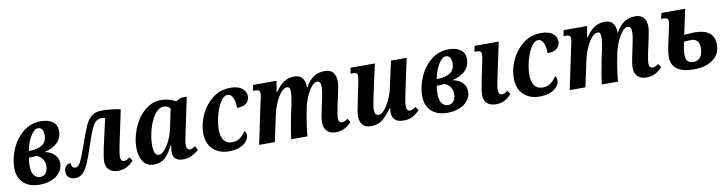

<svg xmlns="http://www.w3.org/2000/svg" viewBox="-23 -1124 6478 1712"><g transform="rotate(-10 3216.5 -268.5)"><path d="M40 -175Q40 -261 77.5 -347.5Q115 -434 184 -490Q253 -546 343 -546Q413 -546 452 -516.5Q491 -487 491 -434Q491 -371 449 -328.5Q407 -286 330 -269Q381 -261 416 -228.5Q451 -196 451 -148Q451 -102 423.5 -66Q396 -30 348 -10Q300 10 239 10Q145 10 92.5 -40Q40 -90 40 -175ZM201 -303Q271 -303 314.5 -330Q358 -357 358 -421Q358 -455 344 -472Q330 -489 309 -489Q284 -489 260 -460Q236 -431 218.5 -387.5Q201 -344 194 -303ZM325 -147Q325 -183 304 -211.5Q283 -240 252 -248Q216 -244 184 -244Q178 -208 178 -164Q178 -113 199.5 -85Q221 -57 255 -57Q288 -57 306.5 -82.5Q325 -108 325 -147Z M839 -91Q839 -129 857 -216L915 -474Q900 -479 886 -479Q855 -479 834 -463Q813 -447 791.5 -401Q770 -355 739 -259Q705 -153 680 -98Q655 -43 627 -18Q599 7 558 7Q523 7 502.5 -12.5Q482 -32 482 -64Q482 -96 500.5 -114.5Q519 -133 541 -133Q541 -114 550 -99.5Q559 -85 576 -85Q594 -85 608 -99.5Q622 -114 639 -154Q656 -194 685 -276Q725 -391 748.5 -442Q772 -493 806 -519Q840 -545 898 -545Q984 -545 1066 -527L999 -210Q985 -144 985 -111Q985 -91 993 -79.5Q1001 -68 1015 -68Q1028 -68 1040 -73.5Q1052 -79 1069 -91L1090 -58Q1030 10 949 10Q898 10 868.5 -17.5Q839 -45 839 -91Z M1143 -165Q1143 -248 1178.5 -337Q1214 -426 1281 -486Q1348 -546 1436 -546Q1470 -546 1506.5 -535.5Q1543 -525 1565 -511L1614 -535H1665L1599 -222Q1581 -143 1581 -114Q1581 -91 1589 -79Q1597 -67 1612 -67Q1623 -67 1632.5 -71.5Q1642 -76 1661 -88L1680 -49Q1648 -23 1614 -6.5Q1580 10 1535 10Q1494 10 1470 -11Q1446 -32 1446 -70Q1446 -92 1453 -132H1448Q1411 -58 1372 -24Q1333 10 1270 10Q1209 10 1176 -39Q1143 -88 1143 -165ZM1470 -288 1505 -455Q1497 -469 1482 -476.5Q1467 -484 1449 -484Q1400 -484 1362.5 -430.5Q1325 -377 1305 -301Q1285 -225 1285 -164Q1285 -68 1331 -68Q1357 -68 1385 -100Q1413 -132 1436 -183Q1459 -234 1470 -288Z M1753 -191Q1753 -270 1790 -352.5Q1827 -435 1897 -490.5Q1967 -546 2061 -546Q2131 -546 2167 -516.5Q2203 -487 2203 -443Q2203 -408 2175 -383.5Q2147 -359 2089 -359Q2090 -414 2073.5 -451Q2057 -488 2026 -488Q1991 -488 1961 -440.5Q1931 -393 1913 -323.5Q1895 -254 1895 -194Q1895 -132 1920 -98.5Q1945 -65 1993 -65Q2036 -65 2066 -87Q2096 -109 2120 -145Q2126 -140 2130 -129Q2134 -118 2134 -105Q2134 -78 2114 -51.5Q2094 -25 2053 -7.5Q2012 10 1953 10Q1865 10 1809 -42Q1753 -94 1753 -191Z M2813 -97Q2813 -140 2830 -215L2847 -295Q2853 -321 2859 -356Q2865 -391 2865 -414Q2865 -466 2832 -466Q2806 -466 2779 -431.5Q2752 -397 2731 -347Q2710 -297 2702 -253L2691 -198Q2684 -165 2675 -101Q2666 -37 2663 0H2517Q2524 -73 2554 -223L2570 -294Q2587 -377 2587 -414Q2587 -435 2581.5 -449Q2576 -463 2559 -463Q2531 -463 2502.5 -428Q2474 -393 2452.5 -342.5Q2431 -292 2422 -251L2368 0H2226L2310 -399Q2318 -429 2318 -448Q2318 -470 2308 -477Q2298 -484 2273 -484H2256L2265 -536H2478L2461 -437H2467Q2505 -494 2545.5 -520Q2586 -546 2637 -546Q2688 -546 2711 -517Q2734 -488 2735 -441Q2735 -434 2734 -430H2738Q2772 -491 2814.5 -519Q2857 -547 2915 -547Q2967 -547 2991 -516.5Q3015 -486 3015 -438Q3015 -413 3008.5 -380.5Q3002 -348 3001 -342L2996 -318L2973 -213Q2958 -140 2958 -113Q2958 -92 2966.5 -81Q2975 -70 2989 -70Q3002 -70 3014 -75.5Q3026 -81 3042 -93L3064 -60Q3004 8 2921 8Q2868 8 2840.5 -21Q2813 -50 2813 -97Z M3430 -82Q3430 -98 3434 -120H3428Q3381 -53 3340.5 -22Q3300 9 3240 9Q3186 9 3162 -21Q3138 -51 3138 -99Q3138 -133 3156 -212L3192 -388L3196 -410Q3202 -446 3202 -453Q3202 -471 3191.5 -477.5Q3181 -484 3155 -484H3138L3149 -536H3368L3303 -237Q3287 -167 3287 -127Q3287 -79 3324 -79Q3348 -79 3376 -111.5Q3404 -144 3427.5 -195Q3451 -246 3462 -297L3514 -536H3656L3586 -206Q3573 -145 3573 -111Q3573 -90 3581.5 -79Q3590 -68 3604 -68Q3617 -68 3629 -73.5Q3641 -79 3658 -91L3679 -58Q3651 -28 3617 -9Q3583 10 3536 10Q3479 10 3454.5 -15Q3430 -40 3430 -82Z M3733 -175Q3733 -261 3770.5 -347.5Q3808 -434 3877 -490Q3946 -546 4036 -546Q4106 -546 4145 -516.5Q4184 -487 4184 -434Q4184 -371 4142 -328.5Q4100 -286 4023 -269Q4074 -261 4109 -228.5Q4144 -196 4144 -148Q4144 -102 4116.5 -66Q4089 -30 4041 -10Q3993 10 3932 10Q3838 10 3785.5 -40Q3733 -90 3733 -175ZM3894 -303Q3964 -303 4007.5 -330Q4051 -357 4051 -421Q4051 -455 4037 -472Q4023 -489 4002 -489Q3977 -489 3953 -460Q3929 -431 3911.5 -387.5Q3894 -344 3887 -303ZM4018 -147Q4018 -183 3997 -211.5Q3976 -240 3945 -248Q3909 -244 3877 -244Q3871 -208 3871 -164Q3871 -113 3892.5 -85Q3914 -57 3948 -57Q3981 -57 3999.5 -82.5Q4018 -108 4018 -147Z M4261 -90Q4261 -129 4282 -234L4317 -401Q4324 -436 4324 -449Q4324 -468 4314 -476Q4304 -484 4278 -484H4261L4271 -536H4490L4421 -213Q4406 -142 4406 -111Q4406 -90 4414.5 -79Q4423 -68 4437 -68Q4450 -68 4461 -73Q4472 -78 4490 -91L4511 -58Q4483 -27 4450 -8.5Q4417 10 4370 10Q4318 10 4289.5 -16.5Q4261 -43 4261 -90Z M4565 -191Q4565 -270 4602 -352.5Q4639 -435 4709 -490.5Q4779 -546 4873 -546Q4943 -546 4979 -516.5Q5015 -487 5015 -443Q5015 -408 4987 -383.5Q4959 -359 4901 -359Q4902 -414 4885.5 -451Q4869 -488 4838 -488Q4803 -488 4773 -440.5Q4743 -393 4725 -323.5Q4707 -254 4707 -194Q4707 -132 4732 -98.5Q4757 -65 4805 -65Q4848 -65 4878 -87Q4908 -109 4932 -145Q4938 -140 4942 -129Q4946 -118 4946 -105Q4946 -78 4926 -51.5Q4906 -25 4865 -7.5Q4824 10 4765 10Q4677 10 4621 -42Q4565 -94 4565 -191Z M5625 -97Q5625 -140 5642 -215L5659 -295Q5665 -321 5671 -356Q5677 -391 5677 -414Q5677 -466 5644 -466Q5618 -466 5591 -431.5Q5564 -397 5543 -347Q5522 -297 5514 -253L5503 -198Q5496 -165 5487 -101Q5478 -37 5475 0H5329Q5336 -73 5366 -223L5382 -294Q5399 -377 5399 -414Q5399 -435 5393.5 -449Q5388 -463 5371 -463Q5343 -463 5314.5 -428Q5286 -393 5264.5 -342.5Q5243 -292 5234 -251L5180 0H5038L5122 -399Q5130 -429 5130 -448Q5130 -470 5120 -477Q5110 -484 5085 -484H5068L5077 -536H5290L5273 -437H5279Q5317 -494 5357.5 -520Q5398 -546 5449 -546Q5500 -546 5523 -517Q5546 -488 5547 -441Q5547 -434 5546 -430H5550Q5584 -491 5626.5 -519Q5669 -547 5727 -547Q5779 -547 5803 -516.5Q5827 -486 5827 -438Q5827 -413 5820.5 -380.5Q5814 -348 5813 -342L5808 -318L5785 -213Q5770 -140 5770 -113Q5770 -92 5778.5 -81Q5787 -70 5801 -70Q5814 -70 5826 -75.5Q5838 -81 5854 -93L5876 -60Q5816 8 5733 8Q5680 8 5652.5 -21Q5625 -50 5625 -97Z M5959 -139Q5959 -176 5971 -234L6005 -390Q6015 -433 6015 -452Q6015 -471 6004 -477.5Q5993 -484 5968 -484H5951L5963 -536H6178L6129 -308Q6203 -314 6218 -314Q6312 -314 6356.5 -278.5Q6401 -243 6401 -172Q6401 -85 6334.5 -37.5Q6268 10 6163 10Q5959 10 5959 -139ZM6255 -168Q6255 -252 6181 -252Q6157 -252 6139.5 -250Q6122 -248 6116 -248Q6100 -166 6100 -133Q6100 -56 6169 -56Q6212 -56 6233.5 -86.5Q6255 -117 6255 -168Z"/></g></svg>

Font: Noto Serif Narrow
Style: Bold Italic
Weight: 700
Width: 4
Italic angle: -12°
Designer: Monotype Design Team
Foundry: Monotype Imaging Inc.
Version: Version 1.001